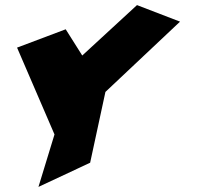

<svg xmlns="http://www.w3.org/2000/svg" viewBox="-20 -806 773 754"><path d="M47 -619 194 -278 131 -72 334 -167 394 -445 687 -721 518 -786 303 -588 238 -691Z"/></svg>

Font: Drag You Down
Style: Regular
Weight: 400
Designer: Robert Jablonski
Foundry: Cannot Into Space Fonts
Version: Version 0.97